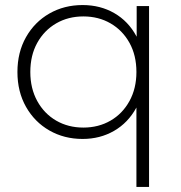

<svg xmlns="http://www.w3.org/2000/svg" viewBox="-20 -546 715 760"><path d="M307 4Q234 4 175.5 -29.5Q117 -63 83 -123Q49 -183 49 -261Q49 -339 83 -399Q117 -459 175.5 -492.5Q234 -526 307 -526Q377 -526 432.5 -494Q488 -462 520 -402.5Q552 -343 552 -261Q552 -179 519.5 -119.5Q487 -60 431.5 -28Q376 4 307 4ZM310 -41Q370 -41 417.5 -68.5Q465 -96 492.5 -146Q520 -196 520 -261Q520 -327 492.5 -376.5Q465 -426 417.5 -453.5Q370 -481 310 -481Q250 -481 202.5 -453.5Q155 -426 127.5 -376.5Q100 -327 100 -261Q100 -196 127.5 -146Q155 -96 202.5 -68.5Q250 -41 310 -41ZM520 194V-169L530 -260L521 -351V-522H570V194Z"/></svg>

Font: Modern
Style: Regular
Weight: 300
Designer: Julieta Ulanovsky
Foundry: Julieta Ulanovsky
Version: Version 8.000